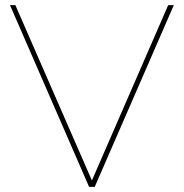

<svg xmlns="http://www.w3.org/2000/svg" viewBox="-20 -730 718 750"><path d="M40 -710 339 -25 637 -710H659L350 0H328L19 -710Z"/></svg>

Font: Raleway-v4020 Thin
Style: Regular
Weight: 250
Designer: Matt McInerney, Pablo Impallari, Rodrigo Fuenzalida
Foundry: Matt McInerney, Pablo Impallari, Rodrigo Fuenzalida
Version: Version 4.020;PS 004.020;hotconv 1.0.88;makeotf.lib2.5.64775